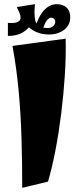

<svg xmlns="http://www.w3.org/2000/svg" viewBox="-20 -873 376 924"><path d="M87 31Q87 -93 83.5 -208Q80 -323 70 -433Q60 -543 40 -652L296 -687Q298 -602 292 -510Q286 -418 274.5 -326Q263 -234 247 -150.5Q231 -67 211 1ZM216 -707Q170 -707 135 -729.5Q100 -752 93 -795L146 -812Q146 -793 149.5 -776Q153 -759 166 -748.5Q179 -738 209 -738Q226 -738 236 -747.5Q246 -757 246 -769Q246 -776 240.5 -782Q235 -788 226 -788Q216 -788 205.5 -775Q195 -762 187 -734L150 -740Q164 -793 191.5 -823Q219 -853 253 -853Q282 -853 300 -837Q318 -821 318 -790Q318 -752 288.5 -729.5Q259 -707 216 -707ZM18 -700V-763Q29 -762 43 -762.5Q57 -763 68 -769Q79 -775 79 -788Q79 -799 74 -810.5Q69 -822 61 -839L148 -853Q147 -840 146.5 -831Q146 -822 146 -812Q146 -787 132.5 -761Q119 -735 90.5 -717.5Q62 -700 18 -700Z"/></svg>

Font: Marhey Light
Style: Regular
Weight: 300
Designer: Nur Syamsi & Bustanul Arifin
Foundry: Namelatype
Version: Version 1.000